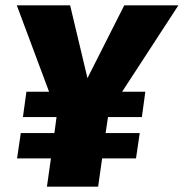

<svg xmlns="http://www.w3.org/2000/svg" viewBox="-20 -700 689 720"><path d="M649 -680 438 -356H525L512 -261H385L376 -201H504L490 -106H363L348 0H156L171 -106H44L58 -201H184L192 -261H66L79 -356H164L43 -680H243L308 -407L446 -680Z"/></svg>

Font: Fira Sans Black
Style: Italic
Weight: 900
Italic angle: -8°
Designer: Carrois Corporate & Edenspiekermann AG
Foundry: Carrois Corporate GbR & Edenspiekermann AG
Version: Version 4.203